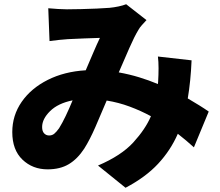

<svg xmlns="http://www.w3.org/2000/svg" viewBox="-20 -809 1040 907"><path d="M208 -770Q229 -768 254.5 -766.5Q280 -765 296 -765Q326 -765 363.5 -766Q401 -767 437 -768.5Q473 -770 497 -772Q518 -774 539.5 -778.5Q561 -783 576 -789L672 -714Q660 -701 650 -690Q640 -679 634 -668Q615 -637 591 -582Q567 -527 541 -467Q591 -458 637 -444Q683 -430 726 -412Q726 -415 726.5 -418Q727 -421 727 -423Q729 -456 729 -487Q729 -518 726 -542L885 -524Q881 -427 867 -344Q896 -327 921 -311.5Q946 -296 966 -282L896 -113Q861 -145 820 -177Q786 -99 727 -35.5Q668 28 573 78L443 -27Q553 -74 610 -136.5Q667 -199 693 -260Q645 -286 592.5 -305.5Q540 -325 484 -334Q458 -272 431 -210Q404 -148 378 -107Q346 -58 305 -33.5Q264 -9 205 -9Q134 -9 86 -55Q38 -101 38 -185Q38 -264 82.5 -328Q127 -392 205.5 -431.5Q284 -471 385 -477Q403 -519 420.5 -560Q438 -601 452 -630Q422 -629 378 -627.5Q334 -626 300 -624Q285 -623 259.5 -620.5Q234 -618 214 -615ZM179 -209Q179 -189 188.5 -179Q198 -169 212 -169Q226 -169 236 -177Q246 -185 259 -203Q274 -227 290.5 -261.5Q307 -296 323 -335Q254 -321 216.5 -284Q179 -247 179 -209Z"/></svg>

Font: Source Han Sans CN Heavy
Style: Regular
Weight: 900
Designer: Ryoko NISHIZUKA 西塚涼子 (kana, bopomofo & ideographs); Paul D. Hunt (Latin, Greek & Cyrillic); Sandoll Communications 산돌커뮤니
Foundry: Adobe
Version: Version 2.000;hotconv 1.0.107;makeotfexe 2.5.65593